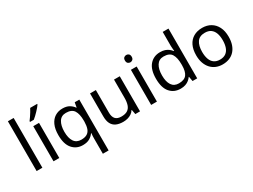

<svg xmlns="http://www.w3.org/2000/svg" viewBox="-63 -1533 3352 2539"><g transform="rotate(-30 1613.5 -263.0)"><path d="M173 0H85V-760H173Z M431 0H343V-536H431ZM535 -756Q526 -742 509 -722Q492 -702 471.5 -680.5Q451 -659 430.5 -639.5Q410 -620 392 -606H334V-618Q349 -637 366.5 -663Q384 -689 401 -716.5Q418 -744 429 -766H535Z M958 11Q958 -7 959 -31Q960 -55 963 -72H957Q934 -38 893.5 -14Q853 10 789 10Q692 10 631.5 -59.5Q571 -129 571 -267Q571 -359 599 -421Q627 -483 677 -514.5Q727 -546 792 -546Q855 -546 895 -522Q935 -498 959 -463H963L976 -536H1046V240H958ZM806 -63Q861 -63 894.5 -83Q928 -103 943 -144.5Q958 -186 959 -248V-266Q959 -368 925 -420.5Q891 -473 804 -473Q732 -473 697 -416.5Q662 -360 662 -265Q662 -170 697.5 -116.5Q733 -63 806 -63Z M1664 -536V0H1592L1579 -71H1575Q1558 -43 1531 -25Q1504 -7 1472 1.5Q1440 10 1405 10Q1341 10 1297.5 -10.5Q1254 -31 1232 -74Q1210 -117 1210 -185V-536H1299V-191Q1299 -127 1328 -95Q1357 -63 1418 -63Q1478 -63 1512.5 -85.5Q1547 -108 1561.5 -151.5Q1576 -195 1576 -257V-536Z M1922 -536V0H1834V-536ZM1879 -737Q1899 -737 1914.5 -723.5Q1930 -710 1930 -681Q1930 -653 1914.5 -639Q1899 -625 1879 -625Q1857 -625 1842 -639Q1827 -653 1827 -681Q1827 -710 1842 -723.5Q1857 -737 1879 -737Z M2282 10Q2182 10 2122 -59.5Q2062 -129 2062 -267Q2062 -405 2122.5 -475.5Q2183 -546 2283 -546Q2325 -546 2356 -535.5Q2387 -525 2410 -507Q2433 -489 2449 -467H2455Q2454 -480 2451.5 -505.5Q2449 -531 2449 -546V-760H2537V0H2466L2453 -72H2449Q2433 -49 2410 -30.5Q2387 -12 2355.5 -1Q2324 10 2282 10ZM2296 -63Q2381 -63 2415.5 -109.5Q2450 -156 2450 -250V-266Q2450 -366 2417 -419.5Q2384 -473 2295 -473Q2224 -473 2188.5 -416.5Q2153 -360 2153 -265Q2153 -169 2188.5 -116Q2224 -63 2296 -63Z M3173 -269Q3173 -202 3155.5 -150.5Q3138 -99 3105.5 -63Q3073 -27 3026.5 -8.5Q2980 10 2923 10Q2870 10 2825 -8.5Q2780 -27 2747 -63Q2714 -99 2695.5 -150.5Q2677 -202 2677 -269Q2677 -358 2707 -419.5Q2737 -481 2793 -513.5Q2849 -546 2926 -546Q2999 -546 3054.5 -513.5Q3110 -481 3141.5 -419.5Q3173 -358 3173 -269ZM2768 -269Q2768 -206 2784.5 -159.5Q2801 -113 2836 -88Q2871 -63 2925 -63Q2979 -63 3014 -88Q3049 -113 3065.5 -159.5Q3082 -206 3082 -269Q3082 -333 3065 -378Q3048 -423 3013.5 -447.5Q2979 -472 2924 -472Q2842 -472 2805 -418Q2768 -364 2768 -269Z"/></g></svg>

Font: Noto Sans Gujarati
Style: Regular
Weight: 400
Designer: Jelle Bosma - Monotype Design Team, Universal Thirst
Foundry: Monotype Imaging Inc.
Version: Version 2.102